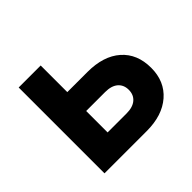

<svg xmlns="http://www.w3.org/2000/svg" viewBox="-135 -710 870 870"><g transform="rotate(-45 300.0 -275.0)"><path d="M79.5 0V-550H220.5V-379.4H349.5Q451.8 -379.4 509.5 -328.7Q567.3 -277.9 567.3 -188.4Q567.3 -101.8 508.7 -50.9Q450.1 0 350.3 0ZM220.5 -121.1H341.8Q381.9 -121.1 403.5 -139.5Q425 -157.9 425 -189.7Q425 -221.5 403.6 -240Q382.2 -258.4 341.8 -258.4H220.5Z"/></g></svg>

Font: JetBrains Mono
Style: Regular
Weight: 400
Monospace: yes
Designer: Philipp Nurullin, Konstantin Bulenkov
Foundry: JetBrains
Version: Version 2.305